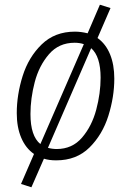

<svg xmlns="http://www.w3.org/2000/svg" viewBox="-20 -668 555 813"><path d="M464 -335Q464 -258 439 -178Q414 -98 359 -43.5Q304 11 218 11Q188 11 166 4L113 125L69 111L124 -16Q89 -40 70 -84.5Q51 -129 51 -189Q51 -267 76 -346.5Q101 -426 156.5 -480Q212 -534 297 -534Q323 -534 351 -527L403 -648L448 -634L393 -507Q428 -482 446 -438Q464 -394 464 -335ZM109 -185Q109 -92 151 -58L335 -481Q317 -487 296 -487Q229 -487 187 -438Q145 -389 127 -320Q109 -251 109 -185ZM406 -339Q406 -429 366 -464L183 -42Q201 -37 220 -37Q286 -37 327.5 -85.5Q369 -134 387.5 -203.5Q406 -273 406 -339Z"/></svg>

Font: Fira Sans Condensed Light
Style: Italic
Weight: 300
Width: 3
Italic angle: -8°
Designer: Carrois Corporate & Edenspiekermann AG
Foundry: Carrois Corporate GbR & Edenspiekermann AG
Version: Version 4.203